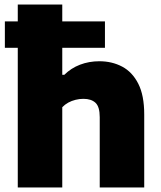

<svg xmlns="http://www.w3.org/2000/svg" viewBox="-20 -828 712 848"><path d="M1.5 -617V-733.5H443.5V-617ZM58.5 0V-808H255V-497.5H264Q293.5 -527 333.2 -542.2Q373 -557.5 419 -557.5Q474.5 -557.5 519.5 -533.8Q564.5 -510 590.8 -458.2Q617 -406.5 617 -322.5V0H420.5V-310.5Q420.5 -356.5 401.8 -374Q383 -391.5 348.5 -391.5Q331 -391.5 313.8 -387.2Q296.5 -383 281.5 -374.8Q266.5 -366.5 255 -354.5V0Z"/></svg>

Font: Encode Sans SemiExpanded ExtraBold
Style: Regular
Weight: 800
Width: 6
Designer: Multiple Designers
Foundry: Impallari Type
Version: Version 3.002